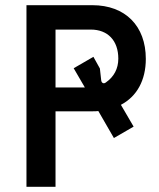

<svg xmlns="http://www.w3.org/2000/svg" viewBox="-20 -720 612 740"><path d="M82 0H194V-291H336C344 -291 352 -291 359 -292L419 -188L495 -232L446 -316C507 -348 542 -410 542 -493C542 -620 463 -700 336 -700H82ZM194 -383V-606H330C395 -606 436 -564 436 -494C436 -455 419 -424 389 -403C380 -395 371 -400 370 -411L365 -456L340 -501L264 -457L307 -383Z"/></svg>

Font: Finlandica Medium
Style: Regular
Weight: 500
Designer: Niklas Ekholm, Juho Hiilivirta, Jaakko Suomalainen
Foundry: Helsinki Type Studio
Version: Version 2.000;Glyphs 3.2 (3202)